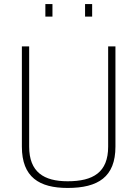

<svg xmlns="http://www.w3.org/2000/svg" viewBox="-20 -920 678 948"><path d="M435 -838V-900H400V-838ZM239 -838V-900H204V-838ZM124 -691H88V-196C88 -45 174 8 314 8C464 8 550 -46 550 -196V-691H514V-196C514 -69 440 -25 314 -25C197 -25 124 -70 124 -196Z"/></svg>

Font: RazerF5 Thin
Style: Regular
Weight: 250
Foundry: Razer Inc.
Version: Version 2